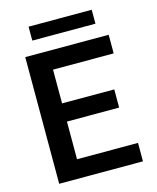

<svg xmlns="http://www.w3.org/2000/svg" viewBox="-126 -953 853 1041"><g transform="rotate(-15 300.0 -433.0)"><path d="M496.1 -314.9V-417H203.1V-606.4H543.5V-710.9H75.2V0H545.4V-103.5H203.1V-314.9ZM489.7 -787.6V-865.7H135.3V-787.6Z"/></g></svg>

Font: Roboto Mono SemiBold
Style: Regular
Weight: 600
Monospace: yes
Designer: Google
Version: Version 3.000